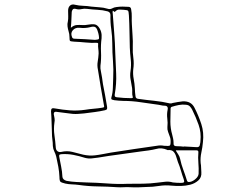

<svg xmlns="http://www.w3.org/2000/svg" viewBox="-20 -801 1040 843"><path d="M559 -694Q560 -669 562 -644.5Q564 -620 563 -596Q562 -571 565.5 -546.5Q569 -522 565 -496Q563 -475 567 -454.5Q571 -434 572 -413Q572 -404 573 -395.5Q574 -387 575 -378Q576 -368 587 -367Q622 -362 657 -358.5Q692 -355 726 -347Q732 -346 739 -349Q750 -351 760.5 -353Q771 -355 782 -356Q819 -358 834 -328Q852 -293 864 -256Q876 -219 871 -177Q869 -154 864 -131Q859 -108 861 -85Q863 -75 863 -65Q863 -55 864 -45Q866 -22 850.5 -8.5Q835 5 815 10Q795 15 774 15.5Q753 16 732 14Q705 11 677.5 15.5Q650 20 622 20Q605 21 587.5 21.5Q570 22 552 21Q538 20 523.5 21Q509 22 494 21Q452 18 410 17.5Q368 17 326 11Q311 9 296 8.5Q281 8 267 5Q250 1 245.5 -3Q241 -7 241 -24Q240 -47 236 -69Q232 -91 227 -113Q224 -125 218.5 -136Q213 -147 212 -160Q212 -174 210 -188.5Q208 -203 208 -217Q207 -241 206.5 -264.5Q206 -288 204 -312Q204 -322 208 -324.5Q212 -327 221 -325Q254 -319 287 -316.5Q320 -314 354 -319Q372 -322 390.5 -323.5Q409 -325 428 -328Q436 -329 437 -331.5Q438 -334 436 -341Q429 -379 422.5 -418Q416 -457 410 -495Q406 -513 409 -530.5Q412 -548 413 -566Q413 -577 411.5 -587.5Q410 -598 411 -608Q412 -613 404 -613Q380 -612 355.5 -614.5Q331 -617 306 -618Q290 -619 287.5 -621.5Q285 -624 285 -639Q285 -652 281 -664Q278 -674 276.5 -685Q275 -696 278 -707Q280 -718 279.5 -730Q279 -742 279 -754Q279 -769 287.5 -776.5Q296 -784 310 -780Q327 -776 345 -775.5Q363 -775 381 -772Q398 -770 416.5 -769Q435 -768 451 -763Q463 -759 472 -764Q481 -769 491 -770Q505 -772 518 -772Q531 -772 544 -771Q555 -771 556 -759Q559 -743 558.5 -727Q558 -711 559 -694ZM291 -679Q304 -690 316 -691Q328 -692 341 -691Q353 -690 369 -693Q380 -695 391.5 -694.5Q403 -694 411 -685Q429 -664 426 -633Q422 -603 423.5 -572.5Q425 -542 421 -512Q420 -501 423 -488Q426 -475 428 -460.5Q430 -446 432 -432Q437 -407 441.5 -382.5Q446 -358 450 -333Q451 -327 450 -323Q449 -319 441 -317Q419 -312 395.5 -309Q372 -306 349 -303Q337 -302 324.5 -301Q312 -300 299 -301Q281 -303 263 -305.5Q245 -308 228 -310Q216 -312 216 -300Q218 -291 219.5 -281.5Q221 -272 219 -263Q215 -235 219 -207.5Q223 -180 225 -152Q226 -142 232.5 -137Q239 -132 249 -134Q274 -140 298 -134Q322 -128 345 -122Q372 -116 397 -119Q414 -121 432 -124.5Q450 -128 467 -131Q518 -139 568.5 -146.5Q619 -154 669 -161Q685 -164 700 -161Q721 -159 725.5 -162Q730 -165 729 -186Q729 -190 728 -193.5Q727 -197 726 -200Q722 -211 718 -222Q714 -233 715 -243Q717 -262 714.5 -281Q712 -300 716 -319Q718 -326 715 -331.5Q712 -337 701 -337Q695 -337 689 -338.5Q683 -340 676 -341Q637 -346 598.5 -352Q560 -358 521 -358Q511 -358 501.5 -359Q492 -360 482 -361Q478 -362 472.5 -363.5Q467 -365 469 -373Q475 -394 475.5 -415Q476 -436 477 -458Q479 -496 476 -533.5Q473 -571 473 -609Q473 -641 468.5 -672.5Q464 -704 465 -735Q465 -747 453 -751Q431 -757 408.5 -758Q386 -759 363 -762Q350 -764 337.5 -761Q325 -758 312 -762Q303 -764 299.5 -759.5Q296 -755 295 -749Q294 -733 293.5 -716Q293 -699 291 -679ZM475 -754Q475 -750 474.5 -747.5Q474 -745 475 -742Q478 -699 481.5 -656Q485 -613 486 -570Q488 -524 490 -478.5Q492 -433 484 -388Q483 -384 484 -379.5Q485 -375 492 -374Q508 -372 524 -371Q540 -370 556 -370Q565 -370 563 -375Q560 -385 560.5 -394.5Q561 -404 560 -414Q557 -433 553.5 -451.5Q550 -470 553 -489Q557 -515 554 -541Q551 -567 550 -592Q549 -627 548.5 -662.5Q548 -698 546 -733Q545 -750 542.5 -753.5Q540 -757 523 -758Q514 -759 504 -759Q494 -759 488 -752Q482 -747 480.5 -750Q479 -753 475 -754ZM397 -626Q411 -627 413.5 -629.5Q416 -632 414 -644Q413 -649 412 -654Q411 -659 409 -664Q405 -678 398 -682Q391 -686 377 -682Q354 -676 330 -679Q311 -681 300 -668.5Q289 -656 296 -639Q298 -631 307 -631Q330 -630 352.5 -629Q375 -628 397 -626ZM787 -157V-158Q801 -157 814.5 -156.5Q828 -156 841 -155Q857 -153 858 -168Q860 -176 860 -181Q864 -219 852 -253Q840 -287 824 -319Q820 -327 814 -333.5Q808 -340 797 -341Q781 -343 765.5 -340Q750 -337 734 -332Q729 -330 729 -324Q728 -296 728 -267Q728 -238 736 -210Q738 -202 740 -193Q742 -184 742 -175Q740 -158 757 -159Q765 -159 772.5 -158.5Q780 -158 787 -157ZM539 6Q577 6 608.5 5.5Q640 5 671 1Q688 -1 705 -3Q722 -5 739 0Q747 1 756.5 1.5Q766 2 775 2Q785 2 787.5 -1Q790 -4 787 -13Q780 -32 774.5 -51.5Q769 -71 761 -90Q757 -101 753.5 -113.5Q750 -126 742 -135Q734 -144 715 -142Q714 -142 714 -142.5Q714 -143 714 -143Q689 -154 666 -147Q650 -143 632.5 -140.5Q615 -138 598 -136Q552 -129 505 -123Q458 -117 411 -109Q397 -107 382.5 -105.5Q368 -104 353 -108Q328 -116 302 -121Q276 -126 249 -124Q243 -123 241 -121.5Q239 -120 240 -113Q244 -91 248.5 -69.5Q253 -48 254 -25Q255 -12 272 -7Q293 -3 314.5 -2Q336 -1 358 0Q405 1 451.5 4.5Q498 8 539 6ZM807 -2Q821 -1 836 -13Q851 -25 852 -38Q853 -62 851 -85.5Q849 -109 851 -132Q852 -141 842 -141H752Q752 -139 753 -138Q758 -130 763.5 -121.5Q769 -113 771 -103Q776 -79 784.5 -56.5Q793 -34 800 -11Q802 -3 807 -2Z"/></svg>

Font: Rock 3D
Style: Regular
Weight: 400
Version: Version 1.000